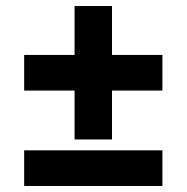

<svg xmlns="http://www.w3.org/2000/svg" viewBox="-20 -616 618 636"><path d="M60 0V-118H518V0ZM60 -316V-434H227V-596H351V-434H518V-316H351V-154H227V-316Z"/></svg>

Font: Oxanium ExtraLight
Style: Bold
Weight: 700
Version: Version 2.000